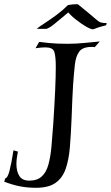

<svg xmlns="http://www.w3.org/2000/svg" viewBox="-39 -872 527 912"><path d="M132 20Q91 20 55.5 13Q20 6 -19 -9L-14 -25Q-3 -26 6 -60Q15 -94 25 -158L46 -152Q43 -136 41 -121.5Q39 -107 39 -93Q39 -58 53 -36Q67 -14 100 -14Q138 -14 159.5 -34Q181 -54 191 -90.5Q201 -127 205.5 -176.5Q210 -226 214 -284Q226 -466 226 -554Q226 -607 218.5 -627Q211 -647 176 -647Q167 -647 155.5 -646Q144 -645 130 -643L147 -673Q161 -671 195.5 -667.5Q230 -664 282 -664Q322 -664 361.5 -668Q401 -672 435 -675L411 -648Q407 -649 403 -649Q399 -649 395 -649Q354 -649 337.5 -627Q321 -605 316.5 -564Q312 -523 308 -466Q306 -438 304.5 -399Q303 -360 301 -309Q298 -234 293 -173.5Q288 -113 273 -70Q258 -27 225 -3.5Q192 20 132 20ZM401 -733Q394 -733 378.5 -741Q363 -749 346 -761Q318 -781 307 -791Q296 -801 288 -810Q285 -815 282 -810Q240 -776 221.5 -760Q203 -744 185 -736Q183 -735 177.5 -735Q172 -735 165 -735Q156 -735 147 -735Q138 -735 136 -736Q150 -747 175.5 -763.5Q201 -780 230 -801.5Q259 -823 284 -848Q294 -850 305 -851Q316 -852 324 -852Q331 -852 332 -851L388 -805Q403 -792 414.5 -782.5Q426 -773 430 -770Q437 -765 449 -763.5Q461 -762 468 -762L465 -752Q455 -750 437 -744.5Q419 -739 408 -734Q406 -733 401 -733Z"/></svg>

Font: Luxurious Roman
Style: Regular
Weight: 400
Designer: Robert E. Leuschke
Foundry: Robert E. Leuschke
Version: Version 1.010; ttfautohint (v1.8.3)